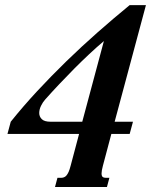

<svg xmlns="http://www.w3.org/2000/svg" viewBox="-20 -747 626 767"><path d="M308.6 -260.7 395 -583Q366.7 -559.1 336.7 -531Q306.6 -502.9 276.6 -472.7Q246.6 -442.4 217 -411.1Q187.5 -379.9 160.6 -349.6Q150.9 -338.9 143.8 -324.2Q136.7 -309.6 136.7 -295.4Q136.7 -281.2 147 -271Q157.2 -260.7 182.6 -260.7ZM391.1 -85Q388.2 -74.7 387 -67.1Q385.7 -59.6 385.7 -54.2Q385.7 -43.5 390.4 -40Q395 -36.6 403.8 -36.6H417L407.2 0H199.7L209.5 -36.6H223.1Q229.5 -36.6 235.1 -38.6Q240.7 -40.5 245.4 -45.9Q250 -51.3 254.2 -60.5Q258.3 -69.8 262.2 -85L295.9 -211.9H9.8L22.9 -260.7Q72.3 -322.3 128.7 -383.1Q185.1 -443.8 245.6 -502.7Q306.2 -561.5 369.9 -617.7Q433.6 -673.8 498 -726.6H563L438 -260.7H511.2L498 -211.9H424.8Z"/></svg>

Font: Arian AMU Serif
Style: Bold Italic
Weight: 700
Italic angle: -15°
Designer: Ruben Hakobyan (Tarumian)
Foundry: Ruben Hakobyan (Tarumian)
Version: Version 1.002